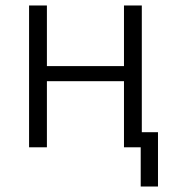

<svg xmlns="http://www.w3.org/2000/svg" viewBox="-20 -537 627 700"><path d="M86 -517V0H151V-241H432V0H493V143H556V-55H497V-517H432V-296H151V-517Z"/></svg>

Font: Repo Light
Style: Regular
Weight: 300
Designer: Stefan Peev
Foundry: Context Ltd
Version: Version 001.502